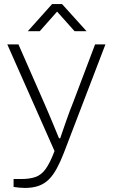

<svg xmlns="http://www.w3.org/2000/svg" viewBox="-20 -745 556 947"><path d="M102 182Q89 182 75 180.5Q61 179 47 177V138H85Q126 138 155 128Q184 118 205.5 88Q227 58 249 0L16 -526H71L200 -232Q209 -212 221.5 -182Q234 -152 247.5 -120Q261 -88 271 -63H277Q283 -81 291 -104Q299 -127 307.5 -151.5Q316 -176 324.5 -198.5Q333 -221 340 -238L449 -526H500L295 9Q278 53 260 86Q242 119 221 140Q200 161 171 171.5Q142 182 102 182ZM117 -591 237 -725H286L407 -591H348L248 -703H275L176 -591Z"/></svg>

Font: Archivo SemiExpanded Thin
Style: Regular
Weight: 250
Width: 6
Designer: Hector Gatti
Foundry: Omnibus-Type
Version: Version 2.001